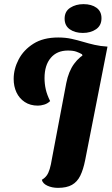

<svg xmlns="http://www.w3.org/2000/svg" viewBox="-20 -885 539 927"><path d="M260 22Q231 22 208.5 11.5Q186 1 182 -17Q196 -25 205 -37Q214 -49 220 -69Q226 -89 231 -120L300 -484Q311 -540 337.5 -576.5Q364 -613 404.5 -633Q445 -653 499 -660L391 -111Q382 -66 367.5 -36.5Q353 -7 327.5 7.5Q302 22 260 22ZM163 -375Q126 -375 99.5 -392.5Q73 -410 59.5 -439Q46 -468 46 -504Q46 -552 70 -598Q94 -644 141.5 -674Q189 -704 261 -704Q296 -704 325.5 -697.5Q355 -691 381.5 -683Q408 -675 436.5 -668.5Q465 -662 498 -660L378 -617L376 -623Q364 -630 348.5 -635.5Q333 -641 308 -641Q255 -641 225 -605.5Q195 -570 195 -508Q195 -480 201 -453.5Q207 -427 222 -397Q210 -385 193.5 -380Q177 -375 163 -375ZM380 -726Q342 -726 317 -743.5Q292 -761 292 -795Q292 -830 319 -847.5Q346 -865 383 -865Q422 -865 446 -847.5Q470 -830 470 -797Q470 -762 444 -744Q418 -726 380 -726Z"/></svg>

Font: Sansita Swashed Light SemiBold
Style: Regular
Weight: 600
Version: Version 1.003